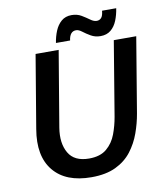

<svg xmlns="http://www.w3.org/2000/svg" viewBox="-90 -885 825 969"><g transform="rotate(-10 323.0 -400.5)"><path d="M300.8 11.7Q169.2 11.7 106.7 -64.6Q44.2 -140.8 67.5 -276.7L130 -650H248.3L183.3 -262.5Q170.8 -185 200 -134.2Q229.2 -83.3 305 -83.3Q362.5 -83.3 395.4 -111.3Q428.3 -139.2 444.2 -181.7Q460 -224.2 467.5 -268.3L530.8 -650H645.8L581.7 -265Q573.3 -215.8 555.8 -167.1Q538.3 -118.3 507.1 -77.5Q475.8 -36.7 425.4 -12.5Q375 11.7 300.8 11.7ZM240.8 -686.7Q245.8 -719.2 257.5 -747.5Q269.2 -775.8 290 -793.8Q310.8 -811.7 342.5 -811.7Q370.8 -811.7 392.5 -798.8Q414.2 -785.8 431.3 -773.3Q448.3 -760.8 463.3 -760.8Q477.5 -760.8 486.7 -770.8Q495.8 -780.8 498.3 -806.7H570.8Q565.8 -773.3 554.2 -744.6Q542.5 -715.8 521.7 -698.8Q500.8 -681.7 469.2 -681.7Q441.7 -681.7 420 -694.2Q398.3 -706.7 381.7 -719.6Q365 -732.5 351.7 -732.5Q319.2 -732.5 313.3 -686.7Z"/></g></svg>

Font: Familjen Grotesk GF Medium
Style: Italic
Weight: 500
Designer: Anders Wikstroem, Jonas Baeckman, Matilda Gysing, Kristian Moeller
Foundry: Familjen STHML AB
Version: Version 2.000; Beta; Release 4; Build 6